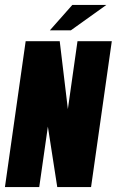

<svg xmlns="http://www.w3.org/2000/svg" viewBox="-30 -758 473 778"><path d="M-10 0 74 -591H212L245 -316L284 -591H423L339 0H202L164 -245L129 0ZM172 -635 263 -738H401L257 -635Z"/></svg>

Font: Alumni Sans Thin Black
Style: Italic
Weight: 900
Italic angle: -8°
Version: Version 1.016